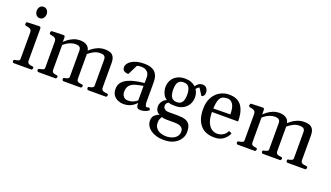

<svg xmlns="http://www.w3.org/2000/svg" viewBox="-80 -1312 3711 2152"><g transform="rotate(20 1775.5 -236.5)"><path d="M50.8 0Q42.5 0 38.3 -7.3Q34.2 -14.6 34.2 -20Q34.2 -36.1 50.3 -38.1Q68.4 -40.5 87.4 -46.9Q106.4 -53.2 106.4 -69.3L106.9 -379.9Q106.9 -410.2 94.2 -421.4Q81.5 -432.6 64.5 -435.1Q47.4 -437.5 34.2 -440.9Q29.3 -443.4 25.9 -447.3Q22.5 -451.2 22.5 -460.4Q22.5 -466.3 25.4 -473.9Q28.3 -481.4 34.2 -481.9Q83 -484.9 122.6 -485.8Q162.1 -486.8 183.1 -486.8Q187 -486.8 191.9 -482.9Q196.8 -479 197.8 -467.3V-85.4Q197.8 -64.5 207.8 -54.9Q217.8 -45.4 231.7 -42.5Q245.6 -39.6 257.3 -38.1Q267.6 -37.1 271.2 -34.2Q274.9 -31.2 274.9 -20Q274.9 -14.6 270.8 -7.3Q266.6 0 258.3 0ZM150.9 -572.8Q124 -572.8 107.9 -592.5Q91.8 -612.3 91.8 -640.6Q91.8 -669.4 107.9 -689Q124 -708.5 150.9 -708.5Q177.7 -708.5 193.8 -689Q210 -669.4 210 -640.6Q210 -612.3 193.8 -592.5Q177.7 -572.8 150.9 -572.8Z M344.2 0Q335.9 0 331.8 -7.3Q327.6 -14.6 327.6 -20Q327.6 -36.1 343.8 -38.1Q361.8 -40.5 381.1 -46.9Q400.4 -53.2 400.4 -69.3V-379.9Q400.4 -410.2 387.2 -421.4Q374 -432.6 356.9 -435.1Q339.8 -437.5 327.6 -440.9Q322.8 -443.4 319.3 -447.3Q315.9 -451.2 315.9 -460.4Q315.9 -466.3 318.8 -474.1Q321.8 -481.9 327.6 -482.4Q375 -485.4 413.3 -486.1Q451.7 -486.8 471.7 -486.8Q475.6 -486.8 480.5 -482.9Q485.4 -479 486.3 -467.3V-412.6Q495.1 -421.4 519.5 -441.2Q543.9 -460.9 581.5 -478Q619.1 -495.1 666 -495.1Q689 -495.1 712.6 -488.8Q736.3 -482.4 755.4 -465.3Q774.4 -448.2 781.7 -415Q791.5 -425.8 816.4 -444.8Q841.3 -463.9 878.7 -479.5Q916 -495.1 962.9 -495.1Q995.6 -495.1 1022.2 -486.1Q1048.8 -477.1 1064.9 -450.9Q1081.1 -424.8 1081.1 -374V-85.4Q1081.1 -62 1092.8 -52.7Q1104.5 -43.5 1120.1 -41.7Q1135.7 -40 1147.9 -38.1Q1156.2 -37.1 1160.2 -33.9Q1164.1 -30.8 1164.1 -20Q1164.1 -14.6 1159.9 -7.3Q1155.8 0 1147.5 0H939Q930.7 0 926.5 -7.3Q922.4 -14.6 922.4 -20Q922.4 -27.8 925.3 -32.7Q928.2 -37.6 937.5 -38.1Q953.1 -39.1 971.2 -47.4Q989.3 -55.7 989.3 -69.3V-388.2Q989.3 -396.5 985.6 -408.2Q981.9 -419.9 968.5 -428.7Q955.1 -437.5 926.3 -437.5Q880.4 -437.5 844 -416.3Q807.6 -395 786.1 -376.5Q786.1 -373 786.1 -369.1Q786.1 -365.2 786.1 -361.8V-85.4Q786.1 -62 796.6 -52.7Q807.1 -43.5 821.5 -41.7Q835.9 -40 848.1 -38.1Q856.4 -37.1 860.4 -33.9Q864.3 -30.8 864.3 -20Q864.3 -14.6 860.1 -7.3Q856 0 847.7 0H644Q635.7 0 631.6 -7.3Q627.4 -14.6 627.4 -20Q627.4 -27.8 630.4 -32.7Q633.3 -37.6 642.6 -38.1Q658.2 -39.1 676.3 -47.4Q694.3 -55.7 694.3 -69.3V-388.2Q694.3 -396.5 690.7 -408.2Q687 -419.9 673.6 -428.7Q660.2 -437.5 631.3 -437.5Q601.1 -437.5 574 -427.5Q546.9 -417.5 525.9 -403.3Q504.9 -389.2 491.2 -376.5V-85.4Q491.2 -54.2 509.5 -47.1Q527.8 -40 545.9 -38.1Q556.2 -37.1 559.8 -34.2Q563.5 -31.2 563.5 -20Q563.5 -14.6 559.3 -7.3Q555.2 0 546.9 0Z M1221.2 -118.7Q1221.2 -167 1246.8 -198.5Q1272.5 -230 1314.5 -248.8Q1356.4 -267.6 1406.7 -277.6Q1457 -287.6 1505.9 -292.5V-367.7Q1505.9 -385.7 1496.8 -405Q1487.8 -424.3 1466.1 -437.7Q1444.3 -451.2 1405.3 -451.2Q1384.3 -451.2 1374 -448.5Q1363.8 -445.8 1357.4 -442.9L1298.8 -324.7Q1271.5 -324.7 1249.3 -337.2Q1227.1 -349.6 1227.1 -381.3Q1227.1 -403.3 1241 -423.6Q1254.9 -443.8 1281 -460Q1307.1 -476.1 1344 -485.6Q1380.9 -495.1 1426.8 -495.1Q1481.9 -495.1 1515.9 -481.4Q1549.8 -467.8 1567.6 -444.8Q1585.4 -421.9 1591.8 -393.8Q1598.1 -365.7 1598.1 -336.4V-98.1Q1598.1 -79.1 1603.5 -62.5Q1608.9 -45.9 1616.7 -45.9Q1623.5 -45.9 1628.7 -46.6Q1633.8 -47.4 1642.6 -49.8Q1650.9 -52.2 1656.5 -44.2Q1662.1 -36.1 1662.1 -28.8Q1662.1 -23.4 1659.2 -21Q1646.5 -11.7 1621.1 -1.2Q1595.7 9.3 1565.4 9.3Q1540 9.3 1527.3 -1.5Q1514.6 -12.2 1514.6 -48.3V-58.1Q1482.9 -24.9 1446 -7.3Q1409.2 10.3 1357.9 10.3Q1328.6 10.3 1296.9 -2.4Q1265.1 -15.1 1243.2 -43.5Q1221.2 -71.8 1221.2 -118.7ZM1323.2 -121.1Q1323.2 -90.3 1342 -67.1Q1360.8 -43.9 1393.1 -43.9Q1433.6 -43.9 1462.2 -57.6Q1490.7 -71.3 1505.4 -85.9V-257.8Q1452.6 -250 1411.6 -237.5Q1370.6 -225.1 1346.9 -198.5Q1323.2 -171.9 1323.2 -121.1Z M1923.3 234.4Q1874.5 234.4 1834.5 222.7Q1794.4 210.9 1765.6 190.2Q1736.8 169.4 1721.2 141.8Q1705.6 114.3 1705.6 82Q1705.6 37.6 1731.4 15.1Q1757.3 -7.3 1785.6 -15.6Q1758.8 -27.3 1746.6 -48.6Q1734.4 -69.8 1734.4 -99.6Q1734.4 -130.4 1755.9 -159.9Q1777.3 -189.5 1805.2 -197.3Q1771 -220.2 1755.6 -257.8Q1740.2 -295.4 1740.2 -332Q1740.2 -377.4 1761.5 -414.6Q1782.7 -451.7 1822.5 -473.4Q1862.3 -495.1 1917.5 -495.1Q1958 -495.1 1989.7 -482.9Q2021.5 -470.7 2043.9 -449.2Q2056.6 -471.2 2077.4 -485.1Q2098.1 -499 2123.5 -499Q2155.8 -499 2172.9 -477.3Q2189.9 -455.6 2189.9 -423.8Q2189.9 -400.4 2178.2 -387.2Q2166.5 -374 2152.8 -374L2101.6 -454.6Q2090.8 -452.1 2083.3 -446Q2075.7 -439.9 2064 -425.8Q2091.3 -385.7 2091.3 -332Q2091.3 -287.6 2070.1 -250Q2048.8 -212.4 2009.3 -189.9Q1969.7 -167.5 1914.6 -167.5Q1889.2 -167.5 1869.4 -169.7Q1849.6 -171.9 1836.9 -178.2Q1818.8 -171.9 1811 -159.2Q1803.2 -146.5 1803.2 -132.3Q1803.2 -106.4 1822.3 -92.3Q1841.3 -78.1 1870.6 -78.1H1981Q2032.7 -78.1 2068.6 -66.7Q2104.5 -55.2 2123.3 -24.4Q2142.1 6.3 2141.6 64Q2141.6 105.5 2117.2 144.5Q2092.8 183.6 2044.4 209Q1996.1 234.4 1923.3 234.4ZM1933.1 187Q1952.6 187 1977.3 182.4Q2002 177.7 2024.9 165.8Q2047.9 153.8 2062.7 132.8Q2077.6 111.8 2077.6 79.1Q2077.6 52.7 2063.7 37.4Q2049.8 22 2026.9 15.6Q2003.9 9.3 1976.6 9.3H1889.6Q1869.6 9.3 1856.7 8.1Q1843.8 6.8 1835 4.6Q1826.2 2.4 1818.8 0Q1810.5 10.3 1802.5 27.6Q1794.4 44.9 1794.4 72.8Q1794.4 112.8 1814.5 138.2Q1834.5 163.6 1866.2 175.3Q1897.9 187 1933.1 187ZM1916.5 -214.4Q1949.7 -214.4 1967.8 -230.5Q1985.8 -246.6 1992.7 -273.7Q1999.5 -300.8 1999.5 -333Q1999.5 -382.3 1981.9 -416Q1964.4 -449.7 1914.6 -449.7Q1881.3 -449.7 1863 -434.3Q1844.7 -418.9 1837.9 -392.6Q1831.1 -366.2 1831.1 -333Q1831.1 -300.8 1838.4 -273.7Q1845.7 -246.6 1864.3 -230.5Q1882.8 -214.4 1916.5 -214.4Z M2446.8 14.2Q2335 14.2 2277.8 -54Q2220.7 -122.1 2220.7 -244.1Q2220.7 -325.7 2251.5 -381.6Q2282.2 -437.5 2332.5 -466.3Q2382.8 -495.1 2440.9 -495.1Q2502.4 -495.1 2541.3 -473.9Q2580.1 -452.6 2601.3 -414.8Q2622.6 -377 2631.3 -326.7Q2634.8 -308.1 2636 -287.6Q2637.2 -267.1 2637.2 -245.6H2325.7Q2326.2 -168.5 2346.2 -122.6Q2366.2 -76.7 2396.7 -56.6Q2427.2 -36.6 2459.5 -36.6Q2496.6 -36.6 2527.3 -53.5Q2558.1 -70.3 2573.7 -101.6Q2575.2 -104.5 2576.7 -107.4Q2578.1 -110.4 2583 -109.4L2607.4 -98.1Q2612.8 -96.2 2612.8 -92.3Q2612.8 -90.3 2611.8 -88.1Q2610.8 -85.9 2609.9 -84.5Q2588.4 -41.5 2548.8 -13.7Q2509.3 14.2 2446.8 14.2ZM2326.7 -287.6 2528.8 -290.5Q2528.8 -375.5 2503.4 -411.9Q2478 -448.2 2440.4 -448.2Q2405.8 -448.2 2381.3 -437Q2356.9 -425.8 2343.3 -391.4Q2329.6 -356.9 2326.7 -287.6Z M2721.7 0Q2713.4 0 2709.2 -7.3Q2705.1 -14.6 2705.1 -20Q2705.1 -36.1 2721.2 -38.1Q2739.3 -40.5 2758.5 -46.9Q2777.8 -53.2 2777.8 -69.3V-379.9Q2777.8 -410.2 2764.6 -421.4Q2751.5 -432.6 2734.4 -435.1Q2717.3 -437.5 2705.1 -440.9Q2700.2 -443.4 2696.8 -447.3Q2693.4 -451.2 2693.4 -460.4Q2693.4 -466.3 2696.3 -474.1Q2699.2 -481.9 2705.1 -482.4Q2752.4 -485.4 2790.8 -486.1Q2829.1 -486.8 2849.1 -486.8Q2853 -486.8 2857.9 -482.9Q2862.8 -479 2863.8 -467.3V-412.6Q2872.6 -421.4 2897 -441.2Q2921.4 -460.9 2959 -478Q2996.6 -495.1 3043.5 -495.1Q3066.4 -495.1 3090.1 -488.8Q3113.8 -482.4 3132.8 -465.3Q3151.9 -448.2 3159.2 -415Q3168.9 -425.8 3193.8 -444.8Q3218.8 -463.9 3256.1 -479.5Q3293.5 -495.1 3340.3 -495.1Q3373 -495.1 3399.7 -486.1Q3426.3 -477.1 3442.4 -450.9Q3458.5 -424.8 3458.5 -374V-85.4Q3458.5 -62 3470.2 -52.7Q3481.9 -43.5 3497.6 -41.7Q3513.2 -40 3525.4 -38.1Q3533.7 -37.1 3537.6 -33.9Q3541.5 -30.8 3541.5 -20Q3541.5 -14.6 3537.4 -7.3Q3533.2 0 3524.9 0H3316.4Q3308.1 0 3304 -7.3Q3299.8 -14.6 3299.8 -20Q3299.8 -27.8 3302.7 -32.7Q3305.7 -37.6 3314.9 -38.1Q3330.6 -39.1 3348.6 -47.4Q3366.7 -55.7 3366.7 -69.3V-388.2Q3366.7 -396.5 3363 -408.2Q3359.4 -419.9 3345.9 -428.7Q3332.5 -437.5 3303.7 -437.5Q3257.8 -437.5 3221.4 -416.3Q3185.1 -395 3163.6 -376.5Q3163.6 -373 3163.6 -369.1Q3163.6 -365.2 3163.6 -361.8V-85.4Q3163.6 -62 3174.1 -52.7Q3184.6 -43.5 3199 -41.7Q3213.4 -40 3225.6 -38.1Q3233.9 -37.1 3237.8 -33.9Q3241.7 -30.8 3241.7 -20Q3241.7 -14.6 3237.5 -7.3Q3233.4 0 3225.1 0H3021.5Q3013.2 0 3009 -7.3Q3004.9 -14.6 3004.9 -20Q3004.9 -27.8 3007.8 -32.7Q3010.7 -37.6 3020 -38.1Q3035.6 -39.1 3053.7 -47.4Q3071.8 -55.7 3071.8 -69.3V-388.2Q3071.8 -396.5 3068.1 -408.2Q3064.5 -419.9 3051 -428.7Q3037.6 -437.5 3008.8 -437.5Q2978.5 -437.5 2951.4 -427.5Q2924.3 -417.5 2903.3 -403.3Q2882.3 -389.2 2868.7 -376.5V-85.4Q2868.7 -54.2 2887 -47.1Q2905.3 -40 2923.3 -38.1Q2933.6 -37.1 2937.3 -34.2Q2940.9 -31.2 2940.9 -20Q2940.9 -14.6 2936.8 -7.3Q2932.6 0 2924.3 0Z"/></g></svg>

Font: Gelasio
Style: Regular
Weight: 400
Designer: Eben Sorkin
Foundry: Eben Sorkin
Version: Version 1.008